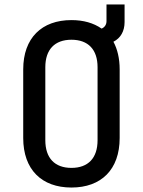

<svg xmlns="http://www.w3.org/2000/svg" viewBox="-20 -830 640 860"><path d="M300 10C433 10 516 -70 516 -212V-519C516 -568 506 -610 488 -643C520 -659 538 -690 538 -731V-810H457V-735C457 -719 448 -707 435 -702C399 -727 354 -740 300 -740C167 -740 84 -660 84 -519V-212C84 -70 167 10 300 10ZM300 -78C225 -78 183 -122 183 -202V-529C183 -608 225 -652 300 -652C375 -652 417 -608 417 -529V-202C417 -122 375 -78 300 -78Z"/></svg>

Font: JetBrains Mono Medium
Style: Regular
Weight: 436
Monospace: yes
Designer: Philipp Nurullin, Konstantin Bulenkov
Foundry: JetBrains
Version: Version 2.305